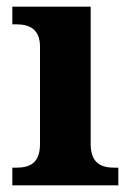

<svg xmlns="http://www.w3.org/2000/svg" viewBox="-20 -556 392 576"><path d="M17 0H335V-53H323C283 -53 252 -67 252 -124V-536H17V-483H29C68 -483 100 -469 100 -416V-124C100 -67 70 -53 29 -53H17Z"/></svg>

Font: Noto Serif Lao
Style: Bold
Weight: 700
Designer: Monotype Design Team
Foundry: Monotype Imaging Inc.
Version: Version 2.003